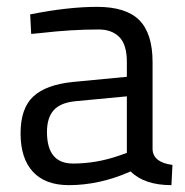

<svg xmlns="http://www.w3.org/2000/svg" viewBox="-20 -530 541 560"><path d="M425 -349V-93Q428 -56 483 -49L480 10Q401 10 361 -30Q271 10 181 10Q112 10 76 -29Q40 -68 40 -141Q40 -214 77 -248.5Q114 -283 193 -291L350 -306V-349Q350 -400 328 -422Q306 -444 268 -444Q188 -444 102 -434L71 -431L68 -488Q178 -510 263 -510Q348 -510 386.5 -471Q425 -432 425 -349ZM117 -145Q117 -53 193 -53Q261 -53 327 -76L350 -84V-249L202 -235Q157 -231 137 -209Q117 -187 117 -145Z"/></svg>

Font: Titillium Web
Style: Regular
Weight: 400
Version: Version 1.001;PS 57.000;hotconv 1.0.70;makeotf.lib2.5.55311